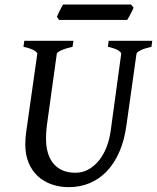

<svg xmlns="http://www.w3.org/2000/svg" viewBox="-20 -791 676 827"><path d="M632.3 -589.4Q601.6 -582.5 585.2 -574.2Q568.8 -565.9 567.9 -559.1L524.4 -250Q515.6 -186 493.9 -136.5Q472.2 -86.9 439.9 -53.2Q407.7 -19.5 366.2 -2.2Q324.7 15.1 276.4 15.1Q236.3 15.1 201.9 2.9Q167.5 -9.3 142.3 -32.7Q117.2 -56.2 103 -90.6Q88.9 -125 88.9 -169.9Q88.9 -195.8 93.3 -226.1L140.6 -559.1Q141.6 -564.9 127.2 -573.7Q112.8 -582.5 81.1 -589.4L84.5 -615.2H296.4L292.5 -589.4Q261.7 -582.5 243.7 -574.2Q225.6 -565.9 224.6 -559.1L181.6 -249Q179.7 -234.9 179 -220.7Q178.2 -206.5 178.2 -193.8Q178.2 -159.7 186.3 -132.6Q194.3 -105.5 210.2 -86.4Q226.1 -67.4 249.8 -57.1Q273.4 -46.9 304.7 -46.9Q336.4 -46.9 362.3 -61.8Q388.2 -76.7 407.7 -101.6Q427.2 -126.5 439.7 -159.4Q452.1 -192.4 457 -229L502 -559.1Q502.9 -564.9 489.7 -573.7Q476.6 -582.5 444.8 -589.4L448.2 -615.2H635.7ZM555.2 -758.3Q553.7 -752.9 550 -745.6Q546.4 -738.3 542.2 -730.5Q538.1 -722.7 534.2 -715.8Q530.3 -709 527.8 -705.1H234.4L225.1 -718.3Q227.1 -723.1 230.2 -730.2Q233.4 -737.3 237.3 -744.9Q241.2 -752.4 244.9 -759.5Q248.5 -766.6 251.5 -771.5H544.4Z"/></svg>

Font: Gentium Book Basic
Style: Italic
Weight: 400
Italic angle: -8°
Designer: J. Victor Gaultney and Annie Olsen
Foundry: SIL International
Version: Version 1.102; 2013; Maintenance release